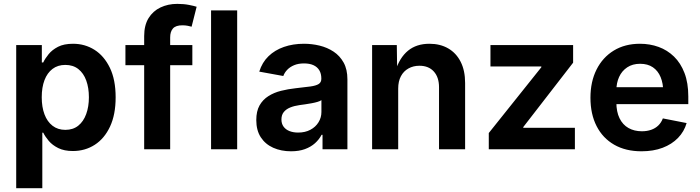

<svg xmlns="http://www.w3.org/2000/svg" viewBox="-20 -782 3666 1006"><path d="M64.9 204.1V-545.9H199.2V-454.6H206.5Q216.3 -475.6 234.9 -498.3Q253.4 -521 284.2 -536.9Q314.9 -552.7 362.8 -552.7Q424.8 -552.7 475.1 -521Q525.4 -489.3 555.7 -426.8Q585.9 -364.3 585.9 -272Q585.9 -181.6 556.6 -118.9Q527.3 -56.2 476.6 -23.4Q425.8 9.3 361.8 9.3Q316.4 9.3 285.4 -6.1Q254.4 -21.5 235.6 -43.7Q216.8 -65.9 206.5 -86.9H201.7V204.1ZM322.3 -101.6Q362.8 -101.6 390.1 -123.5Q417.5 -145.5 431.6 -184.3Q445.8 -223.1 445.8 -272.5Q445.8 -321.8 431.9 -360.1Q418 -398.4 390.4 -420.2Q362.8 -441.9 322.3 -441.9Q282.7 -441.9 255.1 -420.9Q227.5 -399.9 213.1 -362.1Q198.7 -324.2 198.7 -272.5Q198.7 -221.2 213.1 -182.9Q227.5 -144.5 255.4 -123Q283.2 -101.6 322.3 -101.6Z M987.8 -545.9V-440.4H637.2V-545.9ZM735.4 0V-592.8Q735.4 -649.4 758.3 -686.8Q781.2 -724.1 820.8 -742.9Q860.4 -761.7 908.7 -761.7Q942.9 -761.7 970 -756.3Q997.1 -751 1010.3 -746.6L983.9 -642.1Q975.1 -644.5 962.9 -647Q950.7 -649.4 935.5 -649.4Q900.9 -649.4 886.2 -632.8Q871.6 -616.2 871.6 -585.9V0Z M1222.7 -727.5V0H1085.9V-727.5Z M1504.9 10.7Q1453.1 10.7 1411.6 -7.8Q1370.1 -26.4 1346.4 -62.7Q1322.8 -99.1 1322.8 -152.8Q1322.8 -199.2 1339.8 -229.5Q1356.9 -259.8 1386.2 -278.3Q1415.5 -296.9 1452.6 -306.2Q1489.7 -315.4 1529.8 -319.8Q1577.1 -324.7 1606.4 -328.9Q1635.7 -333 1649.7 -341.8Q1663.6 -350.6 1663.6 -368.7V-371.1Q1663.6 -396 1653.1 -413.6Q1642.6 -431.2 1622.6 -440.4Q1602.5 -449.7 1572.8 -449.7Q1543 -449.7 1521 -440.4Q1499 -431.2 1484.9 -416.3Q1470.7 -401.4 1464.4 -383.8L1338.4 -406.7Q1353.5 -455.1 1386.7 -487.3Q1419.9 -519.5 1467.5 -536.1Q1515.1 -552.7 1572.8 -552.7Q1614.3 -552.7 1654.5 -543Q1694.8 -533.2 1727.8 -511.5Q1760.7 -489.7 1780.5 -454.1Q1800.3 -418.5 1800.3 -366.2V0H1669.9V-75.7H1665Q1652.3 -51.3 1630.6 -31.7Q1608.9 -12.2 1577.6 -0.7Q1546.4 10.7 1504.9 10.7ZM1542 -87.4Q1579.1 -87.4 1606.4 -102.1Q1633.8 -116.7 1648.9 -141.4Q1664.1 -166 1664.1 -195.3V-257.3Q1657.7 -252.4 1643.8 -248.3Q1629.9 -244.1 1612.8 -241Q1595.7 -237.8 1578.9 -235.4Q1562 -232.9 1549.8 -231.4Q1522 -227.5 1500.5 -218.8Q1479 -210 1466.8 -194.8Q1454.6 -179.7 1454.6 -155.8Q1454.6 -133.8 1465.8 -118.4Q1477.1 -103 1496.8 -95.2Q1516.6 -87.4 1542 -87.4Z M2066.4 -317.9V0H1929.7V-545.9H2059.1L2061 -410.2H2051.8Q2073.7 -480 2117.9 -516.4Q2162.1 -552.7 2230 -552.7Q2286.6 -552.7 2328.6 -528.3Q2370.6 -503.9 2393.8 -458Q2417 -412.1 2417 -347.2V0H2280.3V-324.7Q2280.3 -377.4 2252.9 -407.5Q2225.6 -437.5 2177.7 -437.5Q2145.5 -437.5 2120.1 -423.3Q2094.7 -409.2 2080.6 -382.6Q2066.4 -356 2066.4 -317.9Z M2541 0V-85L2816.4 -429.7V-433.6H2549.8V-545.9H2982.9V-453.6L2721.7 -116.2V-112.3H2992.2V0Z M3341.3 10.7Q3258.3 10.7 3198.2 -23.7Q3138.2 -58.1 3106 -121.1Q3073.7 -184.1 3073.7 -270Q3073.7 -354 3105.7 -417.7Q3137.7 -481.4 3196 -517.1Q3254.4 -552.7 3333 -552.7Q3385.3 -552.7 3430.9 -536.1Q3476.6 -519.5 3511.5 -485.6Q3546.4 -451.7 3566.4 -399.7Q3586.4 -347.7 3586.4 -276.4V-236.3H3133.8V-325.2H3519L3455.1 -300.3Q3455.1 -344.7 3441.4 -377.9Q3427.7 -411.1 3400.9 -429.4Q3374 -447.8 3334 -447.8Q3294.4 -447.8 3266.4 -429.2Q3238.3 -410.6 3223.9 -378.9Q3209.5 -347.2 3209.5 -308.1V-245.6Q3209.5 -196.3 3226.1 -162.4Q3242.7 -128.4 3272.9 -111.3Q3303.2 -94.2 3343.3 -94.2Q3369.6 -94.2 3391.6 -101.8Q3413.6 -109.4 3429.2 -124.5Q3444.8 -139.6 3453.1 -161.6L3577.6 -137.2Q3564.9 -92.8 3532.5 -59.3Q3500 -25.9 3451.7 -7.6Q3403.3 10.7 3341.3 10.7Z"/></svg>

Font: Inter Cardless
Style: Bold
Weight: 700
Designer: Rasmus Andersson
Foundry: rsms
Version: Version 4.001;git-9221beed3